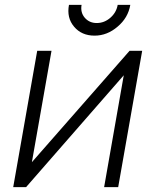

<svg xmlns="http://www.w3.org/2000/svg" viewBox="-20 -772 619 792"><path d="M517.5 -752Q508.5 -698.5 465 -662Q422 -625 370 -625Q316.5 -625 285.5 -662Q254.5 -698.5 264.5 -752H316.5Q311 -721 329.5 -699Q348.5 -677 379 -677Q410.5 -677 435.5 -699Q460 -720.5 465.5 -752ZM467.5 0H409.5L490.5 -461.5L87.5 0H34.5L133.5 -562.5H192.5L111.5 -103L514.5 -562.5H566.5Z"/></svg>

Font: Russisch Sans Light
Style: Italic
Weight: 300
Italic angle: -10°
Designer: Michael Sharanda (font) & Cristiano Sobral (main changes)
Foundry: Michael Sharanda
Version: Version 2.00;September 8, 2020;FontCreator 13.0.0.2681 64-bi